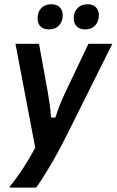

<svg xmlns="http://www.w3.org/2000/svg" viewBox="-20 -703 541 890"><path d="M25 166.7V161.7Q55 125.8 86.7 77.5Q118.3 29.2 143.3 -18.3L51.7 -500H160.8L201.7 -275Q205.8 -249.2 210 -221.2Q214.2 -193.3 216.7 -158.3H236.7Q249.2 -196.7 260.8 -225Q272.5 -253.3 283.3 -275.8L390 -500H500.8L295 -87.5Q249.2 4.2 210.8 68.3Q172.5 132.5 147.5 166.7ZM207.5 -566.7Q180.8 -566.7 167.5 -580.8Q154.2 -595 154.2 -618.3Q154.2 -647.5 171.2 -665.4Q188.3 -683.3 217.5 -683.3Q243.3 -683.3 257.1 -669.2Q270.8 -655 270.8 -632.5Q270.8 -603.3 253.3 -585Q235.8 -566.7 207.5 -566.7ZM375 -566.7Q349.2 -566.7 335.4 -580.8Q321.7 -595 321.7 -618.3Q321.7 -647.5 339.2 -665.4Q356.7 -683.3 385.8 -683.3Q410.8 -683.3 424.6 -669.2Q438.3 -655 438.3 -632.5Q438.3 -603.3 421.2 -585Q404.2 -566.7 375 -566.7Z"/></svg>

Font: Familjen Grotesk GF Medium
Style: Italic
Weight: 500
Designer: Anders Wikstroem, Jonas Baeckman, Matilda Gysing, Kristian Moeller
Foundry: Familjen STHML AB
Version: Version 2.000; Beta; Release 4; Build 6